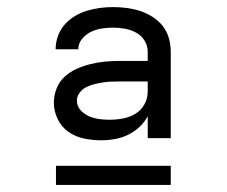

<svg xmlns="http://www.w3.org/2000/svg" viewBox="-20 -713 640 542"><path d="M265 -317Q265 -317 265 -317Q265 -317 265 -317Q241 -317 217 -322Q193 -327 173.5 -340.5Q154 -354 143 -376.5Q132 -399 132 -423Q132 -443 139.5 -462.5Q147 -482 162 -496Q177 -510 196 -518.5Q215 -527 235 -532Q255 -537 275.5 -539Q296 -541 316 -541H397V-567Q397 -584 388 -598.5Q379 -613 364 -621Q349 -629 332.5 -632Q316 -635 299 -635Q283 -635 267 -632.5Q251 -630 236.5 -623Q222 -616 211.5 -603Q201 -590 201 -574H137Q137 -593 143.5 -611Q150 -629 162 -643Q174 -657 190.5 -667Q207 -677 225 -682.5Q243 -688 261.5 -690.5Q280 -693 299 -693Q318 -693 337.5 -690.5Q357 -688 375.5 -682Q394 -676 410.5 -665.5Q427 -655 439 -640Q451 -625 456.5 -606Q462 -587 462 -567V-323H397V-385Q388 -368 373.5 -354.5Q359 -341 341.5 -332.5Q324 -324 304.5 -320.5Q285 -317 265 -317ZM289 -375Q308 -375 327 -378.5Q346 -382 362.5 -392Q379 -402 388 -419Q397 -436 397 -455V-483H316Q304 -483 292 -482.5Q280 -482 268.5 -480Q257 -478 245 -475Q233 -472 222.5 -466.5Q212 -461 204.5 -451Q197 -441 197 -429Q197 -414 207 -402.5Q217 -391 231 -385Q245 -379 259.5 -377Q274 -375 289 -375ZM138 -191V-245H462V-191Z"/></svg>

Font: Iosevka SS04 Light Extended
Style: Regular
Weight: 300
Width: 7
Monospace: yes
Designer: Belleve Invis
Foundry: Belleve Invis
Version: Version 19.0.0; ttfautohint (v1.8.4)